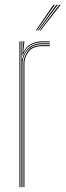

<svg xmlns="http://www.w3.org/2000/svg" viewBox="-20 -770 270 790"><path d="M68 0V-600H72V-590L70 -527.8H72Q78.5 -556.8 99.8 -574.4Q121 -592 154.2 -592Q162 -592 169.6 -592Q177.2 -592 185 -592V-588Q177.2 -588 169.6 -588Q162 -588 154.2 -588Q124.8 -588 106.8 -575.2Q88.8 -562.5 80.6 -544.1Q72.5 -525.8 72.5 -508.8V0ZM60 0V-600H64V0ZM76.5 0V-508.8Q76.5 -534.2 93.9 -559.1Q111.2 -584 154.2 -584Q162 -584 169.6 -584Q177.2 -584 185 -584V-580Q177.2 -580 169.6 -580Q162 -580 154.2 -580Q114.2 -580 97.4 -556.9Q80.5 -533.8 80.5 -508.8V0ZM72 -542.5 75.8 -594V-600H80V-595.2L75.8 -555.5H76.8Q86.2 -577.8 107.8 -588.9Q129.2 -600 154.2 -600Q162 -600 169.6 -600Q177.2 -600 185 -600V-596Q177.2 -596 169.6 -596Q162 -596 154.2 -596Q126.2 -596 104.6 -583.1Q83 -570.2 74 -542.5ZM127.5 -645 199.5 -750H205.5L131.5 -645ZM143.5 -645 223.5 -750H229.5L147.5 -645ZM135.5 -645 211.5 -750H217.5L139.5 -645Z"/></svg>

Font: Big Shoulders Inline Display SC Thin
Style: Regular
Weight: 100
Designer: Patric King
Foundry: XO Type Co
Version: Version 2.002